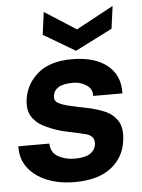

<svg xmlns="http://www.w3.org/2000/svg" viewBox="-53 -760 600 814"><g transform="rotate(-5 247.5 -353.0)"><path d="M232 12Q165 12 113.5 -9.5Q62 -31 33.5 -69.5Q5 -108 7 -160H139Q140 -121 171 -104Q202 -87 240 -87Q285 -87 306 -101Q327 -115 331 -137Q334 -159 324.5 -170Q315 -181 299 -185.5Q283 -190 268 -193Q251 -196 228 -201.5Q205 -207 192 -210Q151 -222 118.5 -239Q86 -256 69.5 -284.5Q53 -313 60 -359Q70 -422 121 -465Q172 -508 265 -508Q361 -508 415 -465Q469 -422 466 -345H342Q343 -375 318 -391.5Q293 -408 262 -408Q220 -408 199.5 -395.5Q179 -383 176 -361Q173 -340 188 -330.5Q203 -321 231 -314Q247 -310 274 -304Q301 -298 314 -296Q353 -288 387 -273.5Q421 -259 440 -229Q459 -199 452 -146Q444 -76 388.5 -32Q333 12 232 12ZM286 -542 151 -622 164 -718 298 -632 457 -718 444 -622Z"/></g></svg>

Font: Host Grotesk
Style: Bold Italic
Weight: 700
Italic angle: -8°
Designer: Doğukan Karapınar
Foundry: Element Type
Version: Version 1.003; ttfautohint (v1.8.4.7-5d5b)